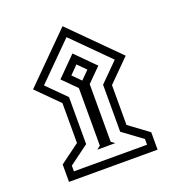

<svg xmlns="http://www.w3.org/2000/svg" viewBox="-129 -737 834 911"><g transform="rotate(-20 288.0 -281.5)"><path d="M54.2 -399.9 288.1 -633.8 522 -399.9 413.1 -291V-89.8L511.7 -17.1V70.8H64.5V-17.1L163.1 -89.8V-291ZM109.4 -399.9 202.1 -307.1V-69.8L103.5 2.9V31.7H472.7V2.9L374 -69.8V-307.1L466.8 -399.9L288.1 -578.6ZM242.7 -26.9 260.7 -40.5V-331.5L192.4 -399.9L288.1 -496.1L383.8 -399.9L315.4 -331.5V-40.5L333.5 -26.9ZM247.6 -399.9 288.1 -359.4 328.6 -399.9 288.1 -440.9Z"/></g></svg>

Font: Vazir WOL
Style: Bold-WOL
Weight: 700
Designer: Saber Rastikerdar
Foundry: Saber Rastikerdar
Version: Version 30.0.0